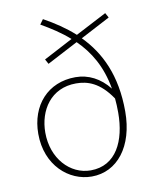

<svg xmlns="http://www.w3.org/2000/svg" viewBox="-83 -786 698 862"><g transform="rotate(-10 266.0 -355.0)"><path d="M464 -678 452 -700 310 -626C268 -664 221 -695 172 -722L156 -700C201 -674 245 -646 283 -612L150 -542L162 -520L303 -594C361 -537 405 -465 423 -361C382 -413 329 -440 270 -440C144 -440 62 -348 62 -218C62 -74 162 12 266 12C382 12 464 -90 464 -250C464 -415 409 -526 329 -607L464 -678ZM266 -16C172 -16 94 -100 94 -218C94 -320 153 -412 268 -412C320 -412 375 -395 429 -315C431 -295 432 -273 432 -250C432 -122 382 -16 266 -16Z"/></g></svg>

Font: Assistant ExtraLight
Style: Regular
Weight: 275
Designer: Hebrew By Ben Nathan, Latin by Paul Hunt
Version: Version 2.001;PS 002.001;hotconv 1.0.88;makeotf.lib2.5.64775